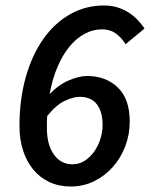

<svg xmlns="http://www.w3.org/2000/svg" viewBox="-20 -668 547 700"><path d="M238 12Q195 12 160.5 -4Q126 -20 101.5 -49.5Q77 -79 64 -119.5Q51 -160 51 -209Q51 -306 74 -387Q97 -468 138 -526Q179 -584 235.5 -616Q292 -648 359 -648Q387 -648 410 -640.5Q433 -633 451 -621Q469 -609 483 -594Q497 -579 507 -564L438 -507Q422 -532 401.5 -546.5Q381 -561 352 -561Q319 -561 289 -545Q259 -529 234 -499Q209 -469 190 -425Q171 -381 161 -325Q192 -358 230 -374.5Q268 -391 297 -391Q366 -391 409.5 -349Q453 -307 453 -225Q453 -178 437 -135.5Q421 -93 392 -60Q363 -27 323.5 -7.5Q284 12 238 12ZM244 -69Q269 -69 289 -82Q309 -95 323.5 -115.5Q338 -136 346 -161.5Q354 -187 354 -213Q354 -261 333 -288Q312 -315 270 -315Q248 -315 216.5 -300.5Q185 -286 152 -245Q151 -234 151 -223Q151 -212 151 -201Q151 -140 176.5 -104.5Q202 -69 244 -69Z"/></svg>

Font: TypoPRO Source Sans Pro
Style: Italic
Weight: 600
Italic angle: -11°
Designer: Paul D. Hunt
Foundry: Adobe Systems Incorporated
Version: Version 1.075;PS 2.000;hotconv 1.0.86;makeotf.lib2.5.63406